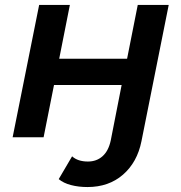

<svg xmlns="http://www.w3.org/2000/svg" viewBox="-20 -554 732 775"><path d="M217 169 271 77Q294 98 335 98Q370 98 394 76.5Q418 55 427 13L471 -211H198L156 0H31L138 -534H262L219 -317H493L536 -534H661L551 16Q534 101 476.5 151Q419 201 333 201Q297 201 266.5 193Q236 185 217 169Z"/></svg>

Font: Montserrat Alternates SemiBold
Style: Italic
Weight: 600
Italic angle: -11.3°
Designer: Julieta Ulanovsky
Foundry: Julieta Ulanovsky
Version: Version 7.200